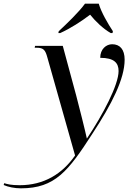

<svg xmlns="http://www.w3.org/2000/svg" viewBox="-179 -786 719 1046"><path d="M141 -616 139 -606H149C203 -630 265 -670 312 -706C341 -670 382 -630 424 -606H434L436 -616C410 -655 372 -720 359 -766H284C251 -720 183 -655 141 -616ZM-65 240C121 240 193 146 324 -57C431 -220 500 -357 500 -461C500 -517 474 -545 432 -545C400 -545 367 -519 367 -471C443 -471 467 -443 467 -399C467 -323 380 -159 295 -32H294C287 -66 250 -214 236 -266L163 -536H12L10 -526H20C59 -526 68 -513 79 -473L230 61C160 162 60 223 -72 223C-119 223 -140 217 -156 212L-159 222C-134 233 -99 240 -65 240Z"/></svg>

Font: Noto Serif Display
Style: Italic
Weight: 400
Italic angle: -12°
Designer: Monotype Design Team
Foundry: Monotype Imaging Inc.
Version: Version 2.009